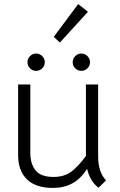

<svg xmlns="http://www.w3.org/2000/svg" viewBox="-20 -915 588 943"><path d="M69 -154V-500H129V-165Q129 -109 155 -77.5Q181 -46 243 -46Q295 -46 329.5 -71.5Q364 -97 402 -149V-500H462V-147Q462 -69 501 -29L464 7Q442 -9 427.5 -34.5Q413 -60 408 -86Q376 -36 334.5 -14Q293 8 240 8Q156 8 112.5 -34Q69 -76 69 -154ZM115 -609Q115 -627 127.5 -639.5Q140 -652 157 -652Q175 -652 187.5 -639.5Q200 -627 200 -609Q200 -592 187.5 -579.5Q175 -567 157 -567Q140 -567 127.5 -579.5Q115 -592 115 -609ZM337 -609Q337 -627 349.5 -639.5Q362 -652 379 -652Q397 -652 409.5 -639.5Q422 -627 422 -609Q422 -592 409.5 -579.5Q397 -567 379 -567Q362 -567 349.5 -579.5Q337 -592 337 -609ZM244 -734 364 -895 412 -857 274 -706Z"/></svg>

Font: Bellota Text
Style: Regular
Weight: 400
Designer: Kemie Guaida
Foundry: Kemie Guaida
Version: Version 4.001